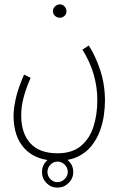

<svg xmlns="http://www.w3.org/2000/svg" viewBox="-20 -505 567 878"><path d="M42 24Q42 -6 51.5 -51.5Q61 -97 90 -164L120 -149Q99 -101 88 -59.5Q77 -18 77 22Q77 105 119 150.5Q161 196 243 196Q310 196 350 162.5Q390 129 407.5 74Q425 19 425 -47Q425 -107 408.5 -164.5Q392 -222 357 -278L386 -297Q416 -251 438 -185Q460 -119 460 -44Q460 -14 455 22Q450 58 436.5 94.5Q423 131 398.5 162Q374 193 335.5 211.5Q297 230 241 230Q145 230 93.5 175.5Q42 121 42 24ZM254 -424Q241 -424 231.5 -432.5Q222 -441 222 -454Q222 -466 231.5 -475.5Q241 -485 254 -485Q266 -485 275 -475.5Q284 -466 284 -454Q284 -441 275 -432.5Q266 -424 254 -424ZM243 353Q213 353 192.5 332Q172 311 172 281Q172 252 192.5 231Q213 210 243 210Q273 210 294 231Q315 252 315 281Q315 311 293.5 332Q272 353 243 353ZM243 328Q261 328 275.5 314Q290 300 290 281Q290 262 276 248Q262 234 243 234Q224 234 210.5 248Q197 262 197 281Q197 300 210.5 314Q224 328 243 328Z"/></svg>

Font: Noto Sans Arabic ExtCond ExtLt
Style: Regular
Weight: 200
Width: 2
Designer: Monotype Design Team, Nadine Chahine, Nizar Qandah and Khaled Hosny
Foundry: Monotype Imaging Inc.
Version: Version 2.012; ttfautohint (v1.8.4.7-5d5b)